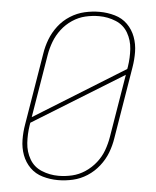

<svg xmlns="http://www.w3.org/2000/svg" viewBox="-53 -788 683 842"><g transform="rotate(5 288.0 -367.5)"><path d="M233 8H234Q266 8 299 0.5Q332 -7 361.5 -26Q391 -45 413 -73Q435 -101 447 -132.5Q459 -164 464 -197L516 -512Q522 -547 521.5 -581.5Q521 -616 509.5 -647Q498 -678 475 -701Q452 -724 419 -733.5Q386 -743 352 -743H351Q319 -743 286 -735.5Q253 -728 223 -709Q193 -690 171.5 -662Q150 -634 138 -602.5Q126 -571 121 -538L69 -223Q63 -189 63.5 -154Q64 -119 75.5 -88Q87 -57 110 -34Q133 -11 166 -1.5Q199 8 233 8ZM95 -257 141 -535Q146 -565 157 -594Q168 -623 187.5 -648.5Q207 -674 234 -692Q261 -710 291 -717Q321 -724 351 -724Q390 -724 425 -709.5Q460 -695 478.5 -663Q497 -631 499.5 -592.5Q502 -554 496 -515L494 -504ZM234 -11Q195 -11 160 -25.5Q125 -40 106.5 -72Q88 -104 85.5 -142.5Q83 -181 89 -220L91 -232L490 -478L444 -200Q439 -170 428.5 -141Q418 -112 398 -86.5Q378 -61 351 -43Q324 -25 294 -18Q264 -11 234 -11Z"/></g></svg>

Font: Iosevka Sparkle Thin Oblique
Style: Regular
Weight: 100
Italic angle: -9°
Designer: Belleve Invis
Foundry: Belleve Invis
Version: Version 4.5.0; ttfautohint (v1.8.3)